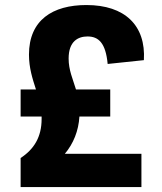

<svg xmlns="http://www.w3.org/2000/svg" viewBox="-20 -762 660 782"><path d="M429 -287.5V-397.5H289.5C276.5 -440.5 259.5 -476.5 259.5 -523.5C259.5 -594 298 -613.5 336.5 -613.5C381 -613.5 410.5 -587.5 418.5 -501.5L566 -517C574.5 -658.5 488.5 -741.5 332 -741.5C194.5 -741.5 98 -680.5 98 -539.5C98 -485 112.5 -441 126.5 -397.5H64V-287.5H149.5V-277.5C149.5 -204 118.5 -154 64 -118.5V0H556V-135.5H244C279 -177 300 -229 303.5 -287.5Z"/></svg>

Font: Monaspace Neon ExtraBold
Style: Regular
Weight: 800
Designer: Riley Cran & the Lettermatic Team
Foundry: Lettermatic
Version: Version 1.200 (Monaspace Neon)